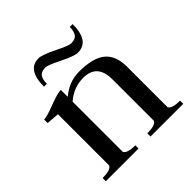

<svg xmlns="http://www.w3.org/2000/svg" viewBox="-168 -762 896 896"><g transform="rotate(-45 279.5 -314.0)"><path d="M363 -516Q341 -516 281.5 -545.5Q222 -575 208 -575Q180 -575 169 -560.5Q158 -546 158 -516H139Q139 -628 215 -628Q237 -628 297 -598.5Q357 -569 371 -569Q399 -569 410 -583.5Q421 -598 421 -628H440Q440 -516 363 -516ZM31 0V-21Q85 -21 94 -41V-379Q32 -384 31 -384V-407Q50 -407 105.5 -428.5Q161 -450 184 -450V-404Q238 -450 303 -450Q396 -450 437.5 -415.5Q479 -381 479 -308V-41Q488 -21 542 -21V0H326V-21Q380 -21 389 -41V-315Q389 -416 297 -416Q234 -416 184 -372V-41Q193 -21 247 -21V0Z"/></g></svg>

Font: Judson
Style: Regular
Weight: 400
Version: Version 20110429